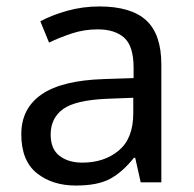

<svg xmlns="http://www.w3.org/2000/svg" viewBox="-20 -565 601 595"><path d="M288 -545Q386 -545 433 -502Q480 -459 480 -365V0H416L399 -76H395Q360 -32 321.5 -11Q283 10 215 10Q142 10 94 -28.5Q46 -67 46 -149Q46 -229 109 -272.5Q172 -316 303 -320L394 -323V-355Q394 -422 365 -448Q336 -474 283 -474Q241 -474 203 -461.5Q165 -449 132 -433L105 -499Q140 -518 188 -531.5Q236 -545 288 -545ZM314 -259Q214 -255 175.5 -227Q137 -199 137 -148Q137 -103 164.5 -82Q192 -61 235 -61Q303 -61 348 -98.5Q393 -136 393 -214V-262Z"/></svg>

Font: Noto Sans Elymaic
Style: Regular
Weight: 400
Designer: Morgane Pierson
Foundry: Google LLC
Version: Version 1.002; ttfautohint (v1.8.4.7-5d5b)